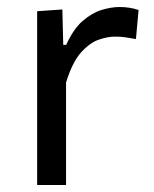

<svg xmlns="http://www.w3.org/2000/svg" viewBox="-20 -528 440 548"><path d="M86 0V-496L158 -501L160.5 -400H169Q189.5 -445.5 216.2 -468.5Q243 -491.5 270.5 -499.8Q298 -508 321 -508Q350.5 -508 375.5 -499.5L368 -416.5Q351.5 -419.5 338.2 -421.5Q325 -423.5 307.5 -423.5Q288 -423.5 262.5 -415Q237 -406.5 211.8 -378.8Q186.5 -351 168.5 -292.5V0Z"/></svg>

Font: Commissioner
Style: Regular
Weight: 400
Designer: Kostas Bartsokas
Foundry: Kostas Bartsokas
Version: Version 1.000; ttfautohint (v1.8.3)